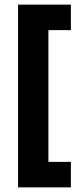

<svg xmlns="http://www.w3.org/2000/svg" viewBox="-20 -722 336 829"><path d="M58 87V-702H286V-592H189V-23H286V87Z"/></svg>

Font: Bricolage Grotesque 10pt Condensed Bricolage Grotesque 10pt Condensed Regular
Style: Bold
Weight: 700
Width: 3
Designer: Mathieu Triay
Foundry: Atelier Triay
Version: Version 1.000; ttfautohint (v1.8.4.7-5d5b);gftools[0.9.32]